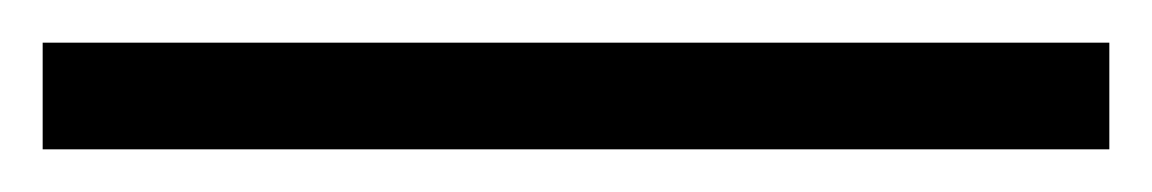

<svg xmlns="http://www.w3.org/2000/svg" viewBox="-20 55 540 90"><path d="M500 125V75H0V125Z"/></svg>

Font: XITS Math
Style: Bold
Weight: 700
Designer: MicroPress Inc., with final additions and corrections provided by Coen Hoffman, Elsevier (retired)
Version: Version 1.105